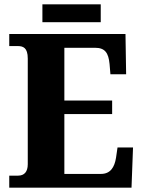

<svg xmlns="http://www.w3.org/2000/svg" viewBox="-20 -872 663 892"><path d="M177 -769H448V-852H177ZM23 0H591L598 -187H526L519 -139C512 -95 493 -64 449 -64H279V-342H501V-405H279V-650H422C468 -650 484 -626 489 -575L493 -527H566L563 -714H23V-658H62C87 -658 109 -651 109 -600V-109C109 -74 93 -56 64 -56H23Z"/></svg>

Font: Noto Serif Sinhala SemiCondensed ExtraBold
Style: Regular
Weight: 800
Width: 4
Designer: Jelle Bosma - Monotype Design Team
Foundry: Monotype Imaging Inc.
Version: Version 2.007